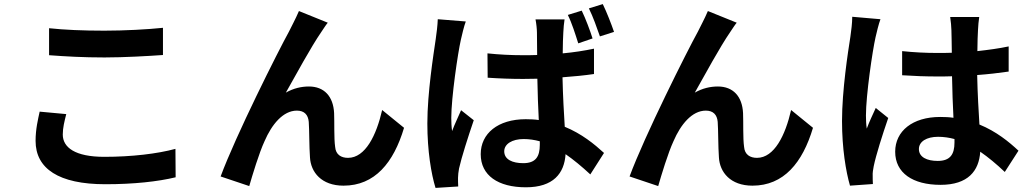

<svg xmlns="http://www.w3.org/2000/svg" viewBox="-20 -863 5040 939"><path d="M220 -593C301 -587 387 -582 491 -582C585 -582 708 -589 777 -594V-727C701 -719 588 -713 490 -713C386 -713 294 -717 220 -725V-593ZM174 -317C166 -280 154 -232 154 -174C154 -38 268 38 495 38C634 38 753 25 839 4L838 -135C750 -111 624 -96 490 -96C347 -96 287 -142 287 -205C287 -238 295 -269 304 -305L174 -317Z M1583 -752 1442 -809C1424 -767 1406 -735 1393 -708C1341 -614 1132 -198 1059 0L1199 47C1214 -5 1247 -115 1274 -173C1309 -254 1364 -322 1432 -322C1468 -322 1487 -302 1490 -267C1493 -227 1492 -146 1496 -93C1500 -21 1552 45 1660 45C1813 45 1905 -67 1956 -238L1849 -325C1821 -202 1767 -91 1682 -91C1649 -91 1622 -106 1619 -145C1613 -186 1616 -266 1614 -310C1610 -392 1565 -440 1491 -440C1453 -440 1415 -431 1378 -410C1427 -497 1502 -635 1551 -706C1562 -722 1573 -740 1583 -752Z M2983 -707C2970 -745 2947 -804 2928 -843L2860 -822C2880 -782 2899 -728 2914 -685ZM2878 -675C2866 -713 2844 -772 2825 -811L2757 -790C2777 -750 2794 -695 2808 -651ZM2121 -769C2120 -738 2115 -700 2111 -672C2100 -596 2070 -409 2070 -259C2070 -125 2089 -12 2110 56L2221 49C2220 35 2220 18 2220 7C2220 -3 2222 -25 2225 -39C2237 -93 2269 -193 2297 -275L2235 -324C2221 -291 2204 -257 2191 -222C2188 -243 2187 -267 2187 -286C2187 -385 2219 -603 2234 -669C2238 -687 2250 -738 2258 -758ZM2620 -155C2620 -96 2599 -65 2539 -65C2486 -65 2446 -83 2446 -123C2446 -159 2485 -183 2541 -183C2568 -183 2594 -179 2620 -172ZM2885 -625C2838 -615 2786 -607 2732 -602C2732 -646 2734 -683 2735 -705C2736 -726 2738 -749 2741 -768H2599C2603 -749 2606 -719 2606 -703C2606 -682 2607 -642 2607 -594C2584 -593 2561 -593 2538 -593C2478 -593 2421 -596 2364 -602L2365 -483C2423 -479 2480 -477 2538 -477C2561 -477 2584 -478 2608 -478C2609 -408 2612 -337 2615 -276C2595 -279 2573 -280 2551 -280C2415 -280 2331 -210 2331 -109C2331 -5 2416 53 2552 53C2686 53 2740 -15 2746 -109C2785 -82 2825 -49 2867 -10L2934 -115C2887 -158 2825 -209 2742 -243C2738 -310 2733 -390 2731 -485C2785 -489 2838 -494 2885 -501Z M3583 -752 3442 -809C3424 -767 3406 -735 3393 -708C3341 -614 3132 -198 3059 0L3199 47C3214 -5 3247 -115 3274 -173C3309 -254 3364 -322 3432 -322C3468 -322 3487 -302 3490 -267C3493 -227 3492 -146 3496 -93C3500 -21 3552 45 3660 45C3813 45 3905 -67 3956 -238L3849 -325C3821 -202 3767 -91 3682 -91C3649 -91 3622 -106 3619 -145C3613 -186 3616 -266 3614 -310C3610 -392 3565 -440 3491 -440C3453 -440 3415 -431 3378 -410C3427 -497 3502 -635 3551 -706C3562 -722 3573 -740 3583 -752Z M4148 -781C4148 -750 4143 -712 4139 -684C4127 -608 4098 -421 4098 -271C4098 -137 4117 -24 4137 45L4249 37C4248 23 4248 6 4248 -4C4247 -15 4250 -36 4253 -50C4264 -104 4296 -205 4324 -286L4263 -335C4248 -302 4232 -269 4219 -234C4216 -254 4215 -278 4215 -298C4215 -397 4247 -615 4262 -681C4266 -699 4278 -749 4286 -769ZM4648 -166C4648 -108 4627 -76 4566 -76C4514 -76 4474 -94 4474 -134C4474 -171 4512 -194 4568 -194C4595 -194 4622 -190 4648 -183ZM4961 -126C4915 -169 4853 -220 4770 -254C4766 -321 4761 -400 4759 -496C4813 -500 4865 -506 4913 -513V-636C4866 -626 4814 -619 4760 -613C4760 -657 4762 -694 4763 -716C4764 -737 4766 -761 4769 -780H4627C4630 -760 4633 -730 4633 -715C4634 -694 4634 -654 4635 -605C4612 -604 4588 -604 4565 -604C4506 -604 4449 -607 4392 -613V-495C4451 -491 4507 -489 4565 -489C4588 -489 4612 -489 4636 -490C4637 -420 4640 -348 4643 -287C4623 -290 4601 -291 4578 -291C4443 -291 4358 -222 4358 -121C4358 -17 4444 41 4580 41C4714 41 4768 -27 4774 -121C4813 -94 4853 -61 4894 -22Z"/></svg>

Font: Source Han Sans Old Style Bold
Style: Regular
Weight: 700
Designer: Ryoko NISHIZUKA (kana & ideographs); Paul D. Hunt (Latin, Greek & Cyrillic); Wenlong ZHANG (bopomofo); Sandoll Communica
Foundry: Adobe Systems Incorporated
Version: Version 1.004;PS 1.004;hotconv 1.0.81;makeotf.lib2.5.63406